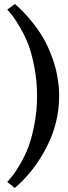

<svg xmlns="http://www.w3.org/2000/svg" viewBox="-20 -728 340 954"><path d="M273.9 -251Q273.9 -119.6 212.4 1.5Q150.9 122.6 53.2 206.1L16.1 175.8Q30.8 159.7 44.4 142.6Q58.1 125.5 81.8 84.7Q105.5 43.9 121.8 0.2Q138.2 -43.5 151.1 -110.8Q164.1 -178.2 164.1 -251Q164.1 -323.7 151.4 -391.1Q138.7 -458.5 122.3 -502.4Q106 -546.4 82 -587.6Q58.1 -628.9 44.9 -646Q31.7 -663.1 16.1 -680.2L54.2 -708Q98.6 -669.4 134.5 -625.2Q170.4 -581.1 192.9 -542.7Q215.3 -504.4 231.7 -462.4Q248 -420.4 255.9 -390.1Q263.7 -359.9 268.1 -327.4Q272.5 -294.9 273.2 -280.5Q273.9 -266.1 273.9 -251Z"/></svg>

Font: Linear Smooth
Style: Bold
Weight: 700
Designer: Philipp H. Poll, Flanker
Foundry: Philipp H. Poll, reworked by Flanker
Version: Version 1.061 | FøM Fix